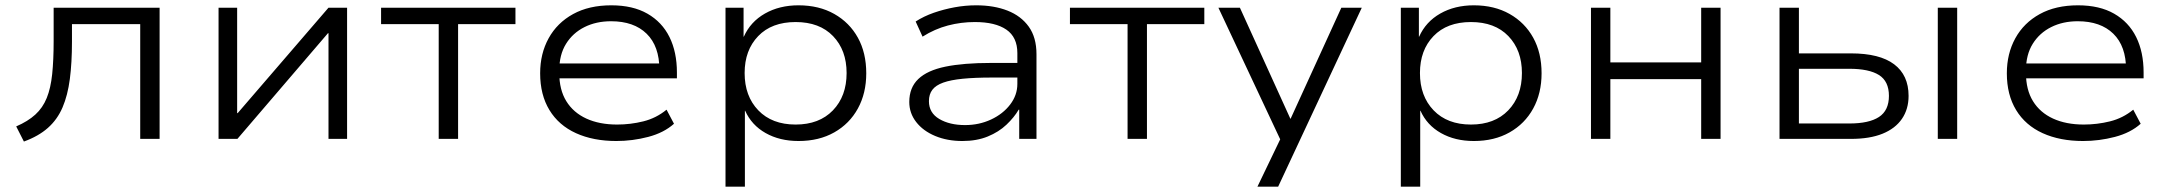

<svg xmlns="http://www.w3.org/2000/svg" viewBox="-20 -523 8164 723"><path d="M70 10 41 -47Q85 -66 113 -91.5Q141 -117 156 -154Q171 -191 176.5 -244Q182 -297 182 -368V-494H581V0H508V-432H251V-366Q251 -287 243 -225.5Q235 -164 215.5 -118.5Q196 -73 160.5 -41.5Q125 -10 70 10Z M803 0V-494H873V-97H875L1217 -494H1287V0H1217V-398H1215L874 0Z M1632 0V-432H1415V-494H1921V-432H1705V0Z M2301 8Q2214 8 2149 -21.5Q2084 -51 2049 -108.5Q2014 -166 2014 -247Q2014 -321 2046 -379Q2078 -437 2138 -470Q2198 -503 2282 -503Q2363 -503 2418 -471.5Q2473 -440 2501 -383.5Q2529 -327 2529 -250V-228H2065V-284H2487L2463 -261Q2463 -349 2415 -396Q2367 -443 2281 -443Q2225 -443 2181 -421Q2137 -399 2111.5 -358Q2086 -317 2086 -258V-248Q2086 -185 2112.5 -142Q2139 -99 2188 -76.5Q2237 -54 2304 -54Q2354 -54 2402.5 -66Q2451 -78 2490 -110L2518 -57Q2480 -23 2421 -7.5Q2362 8 2301 8Z M2712 180V-494H2780V-385H2781Q2806 -441 2860.5 -472Q2915 -503 2987 -503Q3064 -503 3121.5 -470.5Q3179 -438 3210.5 -381Q3242 -324 3242 -247Q3242 -172 3210.5 -114.5Q3179 -57 3121.5 -24.5Q3064 8 2987 8Q2916 8 2863 -22Q2810 -52 2786 -106H2785V180ZM2976 -54Q3065 -54 3116.5 -107.5Q3168 -161 3168 -248Q3168 -334 3117 -387Q3066 -440 2976 -440Q2886 -440 2835 -387Q2784 -334 2784 -248Q2784 -161 2835.5 -107.5Q2887 -54 2976 -54Z M3604 8Q3547 8 3501.5 -11Q3456 -30 3430 -63.5Q3404 -97 3404 -139Q3404 -193 3438 -225.5Q3472 -258 3540 -272Q3608 -286 3712 -286H3826V-231H3716Q3651 -231 3605.5 -226.5Q3560 -222 3532 -212Q3504 -202 3491 -185Q3478 -168 3478 -142Q3478 -98 3517 -75Q3556 -52 3614 -52Q3667 -52 3712 -73Q3757 -94 3784 -129.5Q3811 -165 3811 -207V-323Q3811 -383 3769.5 -411.5Q3728 -440 3651 -440Q3599 -440 3549.5 -427Q3500 -414 3454 -385L3428 -442Q3459 -462 3496.5 -475Q3534 -488 3574.5 -495.5Q3615 -503 3656 -503Q3723 -503 3774 -483Q3825 -463 3854 -422.5Q3883 -382 3883 -319V0H3818V-110H3816Q3799 -81 3770 -53.5Q3741 -26 3699.5 -9Q3658 8 3604 8Z M4226 0V-432H4009V-494H4515V-432H4299V0Z M4715 180 4815 -28V32L4568 -494H4649L4839 -76H4840L5031 -494H5108L4793 180Z M5255 180V-494H5323V-385H5324Q5349 -441 5403.5 -472Q5458 -503 5530 -503Q5607 -503 5664.5 -470.5Q5722 -438 5753.5 -381Q5785 -324 5785 -247Q5785 -172 5753.5 -114.5Q5722 -57 5664.5 -24.5Q5607 8 5530 8Q5459 8 5406 -22Q5353 -52 5329 -106H5328V180ZM5519 -54Q5608 -54 5659.5 -107.5Q5711 -161 5711 -248Q5711 -334 5660 -387Q5609 -440 5519 -440Q5429 -440 5378 -387Q5327 -334 5327 -248Q5327 -161 5378.5 -107.5Q5430 -54 5519 -54Z M5971 0V-494H6044V-288H6386V-494H6459V0H6386V-225H6044V0Z M6681 0V-494H6754V-322H6950Q7058 -322 7112.5 -281Q7167 -240 7167 -162Q7167 -112 7142 -75.5Q7117 -39 7069 -19.5Q7021 0 6950 0ZM6754 -58H6944Q7018 -58 7055.5 -82.5Q7093 -107 7093 -162Q7093 -217 7055.5 -240.5Q7018 -264 6944 -264H6754ZM7277 0V-494H7350V0Z M7824 8Q7737 8 7672 -21.5Q7607 -51 7572 -108.5Q7537 -166 7537 -247Q7537 -321 7569 -379Q7601 -437 7661 -470Q7721 -503 7805 -503Q7886 -503 7941 -471.5Q7996 -440 8024 -383.5Q8052 -327 8052 -250V-228H7588V-284H8010L7986 -261Q7986 -349 7938 -396Q7890 -443 7804 -443Q7748 -443 7704 -421Q7660 -399 7634.5 -358Q7609 -317 7609 -258V-248Q7609 -185 7635.5 -142Q7662 -99 7711 -76.5Q7760 -54 7827 -54Q7877 -54 7925.5 -66Q7974 -78 8013 -110L8041 -57Q8003 -23 7944 -7.5Q7885 8 7824 8Z"/></svg>

Font: Nunito Sans 7pt SemiExpanded Light
Style: Regular
Weight: 300
Width: 6
Designer: Vernon Adams
Foundry: Vernon Adams
Version: Version 3.101;gftools[0.9.27]